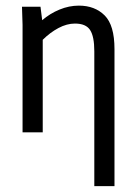

<svg xmlns="http://www.w3.org/2000/svg" viewBox="-20 -461 478 669"><path d="M308.6 -282.2Q308.6 -334 293.9 -356.4Q279.3 -378.9 241.2 -378.9Q212.9 -378.9 183.6 -363.3Q154.3 -347.7 128.9 -322.3V0H58.6V-374L56.6 -437.5H121.1L127 -390.6Q154.3 -414.1 187.5 -427.7Q220.7 -441.4 254.9 -441.4Q310.5 -441.4 344.7 -407.2Q378.9 -373 378.9 -290V187.5H308.6Z"/></svg>

Font: Sudo Variable
Style: Regular
Weight: 400
Monospace: yes
Designer: Jens Kutilek
Foundry: Jens Kutilek
Version: Version 0.040